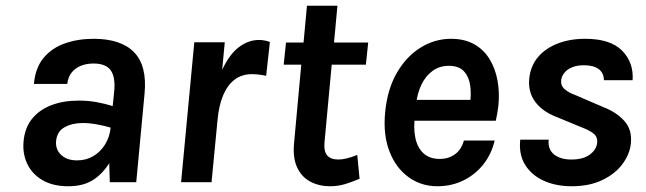

<svg xmlns="http://www.w3.org/2000/svg" viewBox="-20 -634 2246 668"><path d="M218 14Q163 14 126.8 -7.8Q90.5 -29.5 74.2 -65.2Q58 -101 62 -142Q66 -188.5 91 -220Q116 -251.5 158 -267.8Q200 -284 254.5 -284Q286.5 -284 315.5 -278.8Q344.5 -273.5 372 -265L377 -313Q382.5 -364 365.8 -388.5Q349 -413 305.5 -413Q279.5 -413 259.8 -404.5Q240 -396 228.2 -380.2Q216.5 -364.5 214 -342H98Q103 -398.5 132 -433Q161 -467.5 206.2 -483.2Q251.5 -499 305.5 -499Q401 -499 446.5 -452.2Q492 -405.5 483 -309L454 0H362Q361 -16.5 361 -33Q361 -49.5 360 -66Q334.5 -26.5 301 -6.2Q267.5 14 218 14ZM248 -76Q279.5 -76 304.5 -90.8Q329.5 -105.5 345.5 -131.2Q361.5 -157 365 -190Q343.5 -196.5 317.2 -201.2Q291 -206 267.5 -206Q231 -206 204.5 -191.2Q178 -176.5 175 -142Q173 -113.5 193 -94.8Q213 -76 248 -76Z M610 0 656 -487H762L753 -391Q777.5 -444 810.5 -469.5Q843.5 -495 881.5 -495Q891 -495 900.2 -493.2Q909.5 -491.5 919 -488L906 -370Q894 -373 881 -374.5Q868 -376 856.5 -376Q822 -376 797 -357.5Q772 -339 756.5 -302.8Q741 -266.5 736.5 -213L716 0Z M1128.5 14Q1090 14 1059.8 -2Q1029.5 -18 1014 -51Q998.5 -84 1003 -135L1030 -429.5L1050.5 -409H967L975 -486H1058.5L1034 -463.5L1048 -614H1154L1140 -463.5L1119.5 -486H1261L1253 -409H1111.5L1136 -429.5L1109 -139Q1106 -108.5 1118 -93.8Q1130 -79 1157 -79Q1170 -79 1186 -82.8Q1202 -86.5 1223 -95L1231 -12Q1205 -1 1180.5 6.5Q1156 14 1128.5 14Z M1501.5 14Q1445 14 1401 -18Q1357 -50 1334.8 -107.8Q1312.5 -165.5 1320 -243Q1327.5 -323 1360.5 -380.2Q1393.5 -437.5 1443 -468.2Q1492.5 -499 1549 -499Q1596.5 -499 1630 -480Q1663.5 -461 1683.5 -428Q1703.5 -395 1711 -353.5Q1718.5 -312 1714 -267Q1712.5 -253.5 1710.2 -240.5Q1708 -227.5 1705 -214H1399.5L1424 -232.5Q1418 -189 1425 -154.8Q1432 -120.5 1453.2 -100.8Q1474.5 -81 1510.5 -81Q1540 -81 1562.5 -97Q1585 -113 1594 -145H1701Q1690 -98 1661.8 -62.2Q1633.5 -26.5 1592.2 -6.2Q1551 14 1501.5 14ZM1427.5 -270.5 1407.5 -286.5H1639.5L1615 -272Q1620 -305.5 1616 -335.8Q1612 -366 1594.5 -385.5Q1577 -405 1541.5 -405Q1509 -405 1484.8 -387.2Q1460.5 -369.5 1446 -339Q1431.5 -308.5 1427.5 -270.5Z M1969 14Q1914.5 14 1872.2 -5Q1830 -24 1807.2 -60.2Q1784.5 -96.5 1790 -148H1889Q1885.5 -114.5 1907.5 -96.8Q1929.5 -79 1968 -79Q2008.5 -79 2031.5 -95.8Q2054.5 -112.5 2057.5 -136Q2060 -158 2044.5 -169.8Q2029 -181.5 2006 -190L1914 -228Q1866 -247 1841.2 -281Q1816.5 -315 1821.5 -362Q1826 -404.5 1851.5 -435Q1877 -465.5 1919.5 -482.2Q1962 -499 2016 -499Q2103.5 -499 2144.2 -458Q2185 -417 2181 -355H2081Q2081 -380 2063 -393.5Q2045 -407 2012 -407Q1987.5 -407 1970.2 -399.8Q1953 -392.5 1943.8 -381Q1934.5 -369.5 1932.5 -356Q1930 -336.5 1944.2 -324Q1958.5 -311.5 1980 -304L2080 -261Q2125 -243.5 2152.2 -213.2Q2179.5 -183 2175 -136Q2171.5 -98.5 2146.2 -64Q2121 -29.5 2076 -7.8Q2031 14 1969 14Z"/></svg>

Font: Karla
Style: Bold Italic
Weight: 700
Italic angle: -8°
Designer: Jonathan Pinhorn
Version: Version 2.004;gftools[0.9.33]